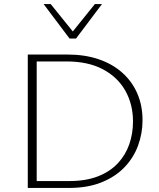

<svg xmlns="http://www.w3.org/2000/svg" viewBox="-20 -927 782 947"><path d="M117 0V-658H313Q398 -658 466 -635Q534 -612 582.5 -569Q631 -526 657 -466.5Q683 -407 683 -334Q683 -269 661 -209Q639 -149 594 -102Q549 -55 480.5 -27.5Q412 0 319 0ZM161 -34H322Q403 -34 462.5 -57Q522 -80 560.5 -121Q599 -162 617.5 -215Q636 -268 636 -328Q636 -412 598.5 -479Q561 -546 488 -585Q415 -624 307 -624H161ZM323 -737 332 -763 448 -907H483L355 -737ZM323 -737 195 -907H230L347 -762L355 -737Z"/></svg>

Font: Ysabeau ExtraLight
Style: Regular
Weight: 250
Designer: Christian Thalmann (Catharsis Fonts)
Version: Version 2.002